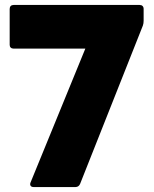

<svg xmlns="http://www.w3.org/2000/svg" viewBox="-20 -754 622 774"><path d="M285 0C293 0 300 -5 303 -13L556 -651C558 -657 559 -663 559 -670V-718C559 -728 553 -734 543 -734H35C25 -734 19 -728 19 -718V-573C19 -564 25 -558 35 -558H324L103 -18C99 -8 104 0 115 0Z"/></svg>

Font: LINE Seed Sans TH ExtraBold
Style: Regular
Weight: 800
Designer: Dalton Maag Ltd | Thai characters by Cadson Demak Co.,Ltd.
Foundry: Dalton Maag Ltd
Version: Version 1.003